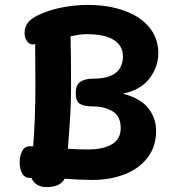

<svg xmlns="http://www.w3.org/2000/svg" viewBox="-20 -728 714 781"><path d="M105 -133H115Q124 -247 124 -384L123 -549L118 -548Q103 -544 91.5 -558.5Q80 -573 80 -593Q80 -621 96.5 -639.5Q113 -658 150 -673Q193 -691 242 -699.5Q291 -708 336 -708Q420 -708 485.5 -684.5Q551 -661 587.5 -616.5Q624 -572 624 -511Q624 -457 588.5 -409.5Q553 -362 480 -347Q552 -328 583.5 -287.5Q615 -247 615 -196Q615 -132 580.5 -87Q546 -42 487 -19Q428 4 355 4Q311 4 243 -1Q225 33 170 33Q124 33 108 -4H103Q81 -4 70.5 -22Q60 -40 60 -68Q60 -94 70.5 -114Q81 -134 105 -133ZM338 -120Q399 -120 435 -141Q471 -162 471 -207Q471 -256 437.5 -275.5Q404 -295 361 -295Q322 -295 305 -305.5Q288 -316 288 -350Q288 -382 306.5 -395Q325 -408 359 -408Q480 -408 480 -499Q480 -542 443 -565.5Q406 -589 332 -589Q305 -589 267 -580Q269 -503 269 -384Q269 -319 266.5 -271.5Q264 -224 256 -123Q295 -120 338 -120Z"/></svg>

Font: Mali
Style: Bold
Weight: 700
Designer: Kitiyaporn Chalermlarp | Katatrad Aksorn Co.,Ltd.
Foundry: Cadson Demak Co.,Ltd.
Version: Version 1.000; ttfautohint (v1.6)